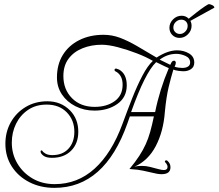

<svg xmlns="http://www.w3.org/2000/svg" viewBox="-20 -821 1055 927"><path d="M243 86Q175 86 121.5 58.5Q68 31 37 -17Q6 -65 6 -127Q6 -184 32 -230.5Q58 -277 104 -304.5Q150 -332 209 -332Q274 -332 318 -288Q358 -247 358 -185Q358 -128 323.5 -93.5Q289 -59 231 -59Q203 -59 189.5 -69.5Q176 -80 176 -89Q176 -95 181 -95Q183 -95 186 -90.5Q189 -86 193 -84Q201 -77 211.5 -74.5Q222 -72 232 -72Q282 -72 310.5 -103Q339 -134 339 -185Q339 -241 302.5 -278.5Q266 -316 205 -316Q153 -316 115.5 -290.5Q78 -265 57.5 -223.5Q37 -182 37 -132Q37 -77 64 -31.5Q91 14 137.5 41Q184 68 244 68Q354 68 436.5 -6.5Q519 -81 571 -222Q594 -285 618 -346Q642 -407 667.5 -455.5Q693 -504 718 -527Q686 -546 640.5 -563.5Q595 -581 549.5 -593Q504 -605 471 -605Q421 -605 378.5 -588Q336 -571 311 -537.5Q286 -504 286 -454Q286 -389 327.5 -347Q369 -305 437 -305Q495 -305 533.5 -332.5Q572 -360 572 -412Q572 -454 544 -473Q540 -475 536.5 -477Q533 -479 533 -483Q533 -490 541 -490Q543 -490 555 -485Q592 -464 592 -409Q592 -351 546.5 -319Q501 -287 436 -287Q386 -287 344.5 -308Q303 -329 279 -365Q255 -401 255 -447Q255 -510 283.5 -556Q312 -602 363 -627.5Q414 -653 480 -653Q521 -653 559.5 -638.5Q598 -624 641 -599Q684 -574 736 -543Q790 -578 835 -578Q867 -578 892.5 -563Q918 -548 918 -519Q918 -498 902.5 -487.5Q887 -477 867 -477Q857 -477 841.5 -479Q826 -481 817 -485Q806 -449 794.5 -401.5Q783 -354 776 -281Q769 -186 732 -115.5Q695 -45 629 -16Q640 -19 650 -19.5Q660 -20 667 -20Q685 -20 705 -15Q725 -10 743 -5Q761 0 771 0Q789 0 789 -16Q789 -21 785 -28Q781 -35 776 -39Q776 -47 783 -47Q788 -47 795.5 -37Q803 -27 803 -13Q803 20 760 20Q741 20 711 12Q665 1 644 -1.5Q623 -4 605 -5Q634 -40 652.5 -68.5Q671 -97 683.5 -124.5Q696 -152 705 -184Q714 -216 723 -259H607L595 -225Q485 86 243 86ZM860 -493Q877 -493 887.5 -499.5Q898 -506 898 -519Q898 -541 875.5 -551Q853 -561 832 -561Q788 -561 751 -533L802 -508Q807 -519 810.5 -523.5Q814 -528 821 -528Q825 -528 827 -524.5Q829 -521 829 -519Q829 -510 823 -499Q831 -496 841.5 -494.5Q852 -493 860 -493ZM729 -280Q751 -389 795 -492Q790 -494 775 -501Q760 -508 734 -521Q681 -471 613 -280ZM847 -638Q826 -638 812 -652Q798 -666 798 -687Q798 -710 815.5 -727.5Q833 -745 857 -745Q877 -745 891 -731Q905 -717 905 -697Q905 -673 887.5 -655.5Q870 -638 847 -638ZM849 -657Q863 -657 874.5 -668.5Q886 -680 886 -696Q886 -709 877.5 -717.5Q869 -726 855 -726Q840 -726 828.5 -715Q817 -704 817 -688Q817 -675 826 -666Q835 -657 849 -657ZM897 -719Q882 -719 882 -722Q882 -723 896.5 -735Q911 -747 931 -762.5Q951 -778 968 -789.5Q985 -801 989 -801Q995 -801 1005 -796Q1015 -791 1015 -784Z"/></svg>

Font: Updock
Style: Regular
Weight: 400
Designer: Robert E. Leuschke
Foundry: Robert E. Leuschke
Version: Version 1.010; ttfautohint (v1.8.4.7-5d5b)